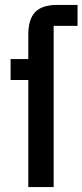

<svg xmlns="http://www.w3.org/2000/svg" viewBox="-20 -760 335 780"><path d="M95 -435H23V-520H95V-619Q95 -682 123 -711Q151 -740 212 -740H295V-655H198V0H95Z"/></svg>

Font: IBM Plex Sans Condensed Medium
Style: Regular
Weight: 500
Width: 3
Designer: Mike Abbink, Paul van der Laan, Pieter van Rosmalen
Foundry: Bold Monday
Version: Version 1.3